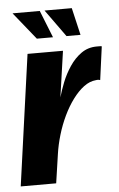

<svg xmlns="http://www.w3.org/2000/svg" viewBox="-52 -688 449 723"><g transform="rotate(-5 172.0 -326.0)"><path d="M-3 0 66 -495H200L175 -321Q182 -346 194 -376.5Q206 -407 225 -435.5Q244 -464 269.5 -482Q295 -500 328 -500Q332 -500 338 -500Q344 -500 347 -499L330 -373Q328 -374 323.5 -374.5Q319 -375 314 -374Q290 -372 268 -355.5Q246 -339 226 -312Q206 -285 190 -251.5Q174 -218 163 -181Q152 -144 147 -109L131 0ZM271 -549H218L144 -652H247ZM167 -549H106L23 -652H126Z"/></g></svg>

Font: Alumni Sans Thin ExtraBold
Style: Italic
Weight: 800
Italic angle: -8°
Version: Version 1.016